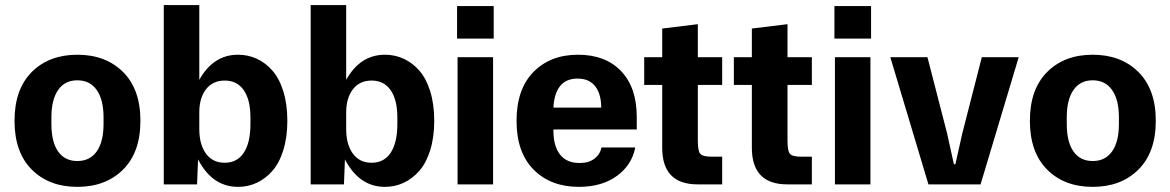

<svg xmlns="http://www.w3.org/2000/svg" viewBox="-20 -725 4601 755"><path d="M463.9 -58.1Q395.5 9.8 284.2 9.8Q172.9 9.8 105 -58.1Q37.1 -126 37.1 -250Q37.1 -374 105 -441.9Q172.9 -509.8 284.2 -509.8Q395.5 -509.8 463.9 -441.9Q532.2 -374 532.2 -250Q532.2 -126 463.9 -58.1ZM182.1 -237.8Q182.1 -167 208.5 -129.4Q234.9 -91.8 284.2 -91.8Q333.5 -91.8 360.4 -129.6Q387.2 -167.5 387.2 -237.8V-263.2Q387.2 -333 360.4 -371.1Q333.5 -409.2 284.2 -409.2Q234.9 -409.2 208.5 -371.1Q182.1 -333 182.1 -263.2Z M916 9.8Q814.9 9.8 758.8 -98.1L754.9 0H624V-705.1H763.7V-411.1Q818.8 -509.8 916 -509.8Q955.6 -509.8 990 -493.9Q1024.4 -478 1051.5 -447Q1078.6 -416 1094.2 -365.5Q1109.9 -314.9 1109.9 -250Q1109.9 -185.5 1094.2 -135Q1078.6 -84.5 1051.5 -53.5Q1024.4 -22.5 990 -6.3Q955.6 9.8 916 9.8ZM763.7 -217.8Q763.7 -157.2 789.8 -121.1Q815.9 -85 863.8 -85Q912.6 -85 938.7 -124.5Q964.8 -164.1 964.8 -237.8V-263.2Q964.8 -332.5 938.5 -370.4Q912.1 -408.2 863.8 -408.2Q816.4 -408.2 790 -373.8Q763.7 -339.4 763.7 -283.2Z M1493.7 9.8Q1392.6 9.8 1336.4 -98.1L1332.5 0H1201.7V-705.1H1341.3V-411.1Q1396.5 -509.8 1493.7 -509.8Q1533.2 -509.8 1567.6 -493.9Q1602.1 -478 1629.2 -447Q1656.2 -416 1671.9 -365.5Q1687.5 -314.9 1687.5 -250Q1687.5 -185.5 1671.9 -135Q1656.2 -84.5 1629.2 -53.5Q1602.1 -22.5 1567.6 -6.3Q1533.2 9.8 1493.7 9.8ZM1341.3 -217.8Q1341.3 -157.2 1367.4 -121.1Q1393.6 -85 1441.4 -85Q1490.2 -85 1516.4 -124.5Q1542.5 -164.1 1542.5 -237.8V-263.2Q1542.5 -332.5 1516.1 -370.4Q1489.7 -408.2 1441.4 -408.2Q1394 -408.2 1367.7 -373.8Q1341.3 -339.4 1341.3 -283.2Z M1779.3 0V-500H1918.9V0ZM1777.3 -573.2H1921.4V-701.2H1777.3Z M2256.3 9.8Q2145.5 9.8 2078.4 -57.9Q2011.2 -125.5 2011.2 -250Q2011.2 -374 2077.6 -441.9Q2144 -509.8 2252.9 -509.8Q2360.8 -509.8 2422.4 -445.3Q2483.9 -380.9 2483.9 -265.1V-215.8H2156.2V-210.9Q2156.2 -150.9 2182.1 -117.4Q2208 -84 2259.3 -84Q2295.4 -84 2317.6 -101.1Q2339.8 -118.2 2345.2 -145H2478Q2464.8 -76.2 2405.8 -33.2Q2346.7 9.8 2256.3 9.8ZM2156.2 -301.8H2344.2Q2344.2 -354.5 2320.8 -385.3Q2297.4 -416 2251 -416Q2205.6 -416 2182.1 -386Q2158.7 -356 2156.2 -301.8Z M2723.1 0Q2584 0 2584 -144V-391.1H2513.2V-500H2584V-612.8L2724.1 -629.9V-500H2819.8V-391.1H2724.1V-170.9Q2724.1 -130.9 2733.9 -119.9Q2743.7 -108.9 2777.8 -108.9H2819.8V0Z M3075.7 0Q2936.5 0 2936.5 -144V-391.1H2865.7V-500H2936.5V-612.8L3076.7 -629.9V-500H3172.4V-391.1H3076.7V-170.9Q3076.7 -130.9 3086.4 -119.9Q3096.2 -108.9 3130.4 -108.9H3172.4V0Z M3263.2 0V-500H3402.8V0ZM3261.2 -573.2H3405.3V-701.2H3261.2Z M3630.9 0 3481 -500H3627L3704.1 -201.2L3731 -79.1H3736.8L3764.2 -201.2L3840.8 -500H3985.8L3835.9 0Z M4456.5 -58.1Q4388.2 9.8 4276.9 9.8Q4165.5 9.8 4097.7 -58.1Q4029.8 -126 4029.8 -250Q4029.8 -374 4097.7 -441.9Q4165.5 -509.8 4276.9 -509.8Q4388.2 -509.8 4456.5 -441.9Q4524.9 -374 4524.9 -250Q4524.9 -126 4456.5 -58.1ZM4174.8 -237.8Q4174.8 -167 4201.2 -129.4Q4227.5 -91.8 4276.9 -91.8Q4326.2 -91.8 4353 -129.6Q4379.9 -167.5 4379.9 -237.8V-263.2Q4379.9 -333 4353 -371.1Q4326.2 -409.2 4276.9 -409.2Q4227.5 -409.2 4201.2 -371.1Q4174.8 -333 4174.8 -263.2Z"/></svg>

Font: TASA Orbiter Text
Style: Bold
Weight: 700
Designer: Weizhong Zhang
Version: Version 1.000;Glyphs 3.1.2 (3151)